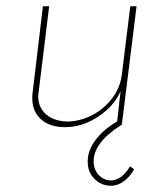

<svg xmlns="http://www.w3.org/2000/svg" viewBox="-20 -398 527 613"><path d="M334 178Q352 178 368 165.5Q384 153 395 133L408 142Q397 164 377 179.5Q357 195 334 195Q304 195 282 173.5Q260 152 260 118Q260 81 286.5 47Q313 13 354 -10L365 -107Q345 -60 294 -26Q243 8 188 8Q139 8 111 -17Q83 -42 83 -85Q83 -96 84 -101L117 -378H137L103 -101L102 -90Q102 -56 126 -34Q150 -12 193 -10Q234 -10 272.5 -29.5Q311 -49 337.5 -83.5Q364 -118 369 -160L396 -378H416L369 0Q279 56 279 117Q279 144 295.5 161Q312 178 334 178Z"/></svg>

Font: Josefin Sans Thin
Style: Italic
Weight: 200
Italic angle: -7°
Designer: Santiago Orozco
Foundry: Typemade
Version: Version 2.000